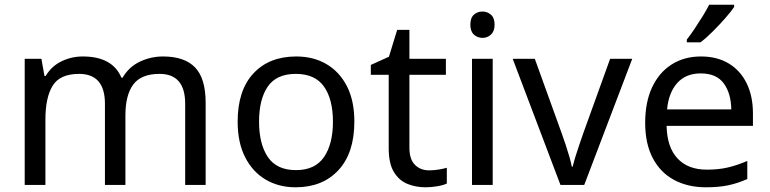

<svg xmlns="http://www.w3.org/2000/svg" viewBox="-20 -786 3271 816"><path d="M673 -546Q764 -546 809 -499.5Q854 -453 854 -349V0H767V-345Q767 -472 658 -472Q580 -472 546.5 -427Q513 -382 513 -296V0H426V-345Q426 -472 316 -472Q235 -472 204 -422Q173 -372 173 -278V0H85V-536H156L169 -463H174Q199 -505 241.5 -525.5Q284 -546 332 -546Q458 -546 496 -456H501Q528 -502 574.5 -524Q621 -546 673 -546Z M1486 -269Q1486 -136 1418.5 -63Q1351 10 1236 10Q1165 10 1109.5 -22.5Q1054 -55 1022 -117.5Q990 -180 990 -269Q990 -402 1057 -474Q1124 -546 1239 -546Q1312 -546 1367.5 -513.5Q1423 -481 1454.5 -419.5Q1486 -358 1486 -269ZM1081 -269Q1081 -174 1118.5 -118.5Q1156 -63 1238 -63Q1319 -63 1357 -118.5Q1395 -174 1395 -269Q1395 -364 1357 -418Q1319 -472 1237 -472Q1155 -472 1118 -418Q1081 -364 1081 -269Z M1804 -62Q1824 -62 1845 -65.5Q1866 -69 1879 -73V-6Q1865 1 1839 5.5Q1813 10 1789 10Q1747 10 1711.5 -4.5Q1676 -19 1654 -55Q1632 -91 1632 -156V-468H1556V-510L1633 -545L1668 -659H1720V-536H1875V-468H1720V-158Q1720 -109 1743.5 -85.5Q1767 -62 1804 -62Z M2031 -737Q2051 -737 2066.5 -723.5Q2082 -710 2082 -681Q2082 -653 2066.5 -639Q2051 -625 2031 -625Q2009 -625 1994 -639Q1979 -653 1979 -681Q1979 -710 1994 -723.5Q2009 -737 2031 -737ZM2074 -536V0H1986V-536Z M2362 0 2159 -536H2253L2367 -220Q2375 -198 2384 -171Q2393 -144 2400 -119.5Q2407 -95 2410 -78H2414Q2418 -95 2425.5 -120Q2433 -145 2442.5 -172Q2452 -199 2459 -220L2573 -536H2667L2463 0Z M2959 -546Q3028 -546 3077.5 -516Q3127 -486 3153.5 -431.5Q3180 -377 3180 -304V-251H2813Q2815 -160 2859.5 -112.5Q2904 -65 2984 -65Q3035 -65 3074.5 -74.5Q3114 -84 3156 -102V-25Q3115 -7 3075 1.5Q3035 10 2980 10Q2904 10 2845.5 -21Q2787 -52 2754.5 -113.5Q2722 -175 2722 -264Q2722 -352 2751.5 -415Q2781 -478 2834.5 -512Q2888 -546 2959 -546ZM2958 -474Q2895 -474 2858.5 -433.5Q2822 -393 2815 -321H3088Q3087 -389 3056 -431.5Q3025 -474 2958 -474ZM3100 -756Q3088 -738 3063 -709.5Q3038 -681 3009.5 -652.5Q2981 -624 2957 -606H2899V-618Q2914 -637 2931.5 -663Q2949 -689 2966 -716.5Q2983 -744 2994 -766H3100Z"/></svg>

Font: Noto Sans Syloti Nagri
Style: Regular
Weight: 400
Designer: Monotype Design Team
Foundry: Monotype Imaging Inc.
Version: Version 2.003; ttfautohint (v1.8.4.7-5d5b)